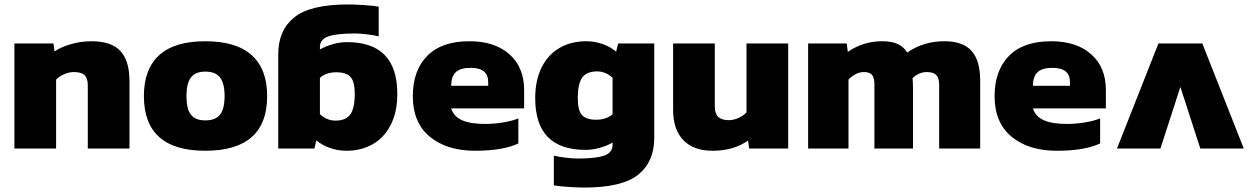

<svg xmlns="http://www.w3.org/2000/svg" viewBox="-20 -670 5655 866"><path d="M45 -474H221L226 -438Q255 -458 300 -471Q345 -484 393 -484Q482 -484 523 -440Q564 -396 564 -304V0H376V-285Q376 -317 361.5 -331Q347 -345 313 -345Q292 -345 270 -335.5Q248 -326 233 -311V0H45Z M629 -237Q629 -358 698 -421Q767 -484 906 -484Q1046 -484 1115.5 -421Q1185 -358 1185 -237Q1185 10 906 10Q629 10 629 -237ZM993 -237Q993 -294 972.5 -320.5Q952 -347 906 -347Q861 -347 841 -320.5Q821 -294 821 -237Q821 -179 841 -153Q861 -127 906 -127Q952 -127 972.5 -153Q993 -179 993 -237Z M1688 -506Q1668 -511 1636 -515Q1604 -519 1581 -519Q1497 -519 1460 -505.5Q1423 -492 1423 -458V-447Q1447 -461 1480 -470.5Q1513 -480 1545 -480Q1772 -480 1772 -247Q1772 -165 1742.5 -107Q1713 -49 1661 -19.5Q1609 10 1543 10Q1503 10 1467 -3Q1431 -16 1407 -37L1398 0H1235V-426Q1235 -533 1307 -591.5Q1379 -650 1552 -650Q1578 -650 1623.5 -647Q1669 -644 1688 -640ZM1423 -155Q1454 -126 1493 -126Q1540 -126 1560 -154Q1580 -182 1580 -246Q1580 -303 1560.5 -323.5Q1541 -344 1497 -344Q1451 -344 1423 -319Z M1842 -236Q1842 -352 1907 -418Q1972 -484 2097 -484Q2212 -484 2278 -425Q2344 -366 2344 -264V-181H2015Q2027 -144 2064.5 -127.5Q2102 -111 2169 -111Q2209 -111 2250.5 -118Q2292 -125 2318 -136V-23Q2248 10 2123 10Q1995 10 1918.5 -53.5Q1842 -117 1842 -236ZM2182 -283V-300Q2182 -364 2103 -364Q2056 -364 2035.5 -344Q2015 -324 2015 -283Z M2478 166V32Q2498 37 2530 41Q2562 45 2585 45Q2669 45 2706 31.5Q2743 18 2743 -16V-27Q2719 -13 2686 -3.5Q2653 6 2621 6Q2394 6 2394 -227Q2394 -309 2423.5 -367Q2453 -425 2505 -454.5Q2557 -484 2623 -484Q2663 -484 2699 -471Q2735 -458 2759 -437L2768 -474H2931V-48Q2931 59 2859 117.5Q2787 176 2614 176Q2588 176 2542.5 173Q2497 170 2478 166ZM2743 -155V-319Q2712 -348 2673 -348Q2626 -348 2606 -320Q2586 -292 2586 -228Q2586 -171 2605.5 -150.5Q2625 -130 2669 -130Q2715 -130 2743 -155Z M3016 -175V-474H3204V-190Q3204 -158 3219.5 -143Q3235 -128 3267 -128Q3289 -128 3311 -138Q3333 -148 3347 -163V-474H3535V0H3359L3354 -36Q3289 10 3193 10Q3109 10 3062.5 -37.5Q3016 -85 3016 -175Z M3625 -474H3799L3804 -436Q3874 -484 3958 -484Q4002 -484 4029 -471.5Q4056 -459 4072 -433Q4145 -484 4240 -484Q4323 -484 4362 -440.5Q4401 -397 4401 -308V0H4216V-286Q4216 -318 4203 -331.5Q4190 -345 4160 -345Q4142 -345 4125 -337.5Q4108 -330 4096 -317Q4098 -300 4098 -267V0H3924V-289Q3924 -319 3913.5 -332Q3903 -345 3876 -345Q3841 -345 3807 -311V0H3625Z M4466 -236Q4466 -352 4531 -418Q4596 -484 4721 -484Q4836 -484 4902 -425Q4968 -366 4968 -264V-181H4639Q4651 -144 4688.5 -127.5Q4726 -111 4793 -111Q4833 -111 4874.5 -118Q4916 -125 4942 -136V-23Q4872 10 4747 10Q4619 10 4542.5 -53.5Q4466 -117 4466 -236ZM4806 -283V-300Q4806 -364 4727 -364Q4680 -364 4659.5 -344Q4639 -324 4639 -283Z M5205 -474H5403L5590 0H5394L5304 -278L5214 0H5018Z"/></svg>

Font: Kanit Bold
Style: Regular
Weight: 700
Designer: Katatrad Team
Foundry: CadsonDemak
Version: Version 1.000